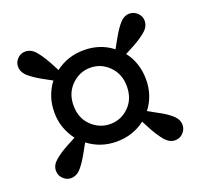

<svg xmlns="http://www.w3.org/2000/svg" viewBox="-92 -668 718 687"><g transform="rotate(-20 267.0 -325.0)"><path d="M92 -325Q92 -357 101.5 -384.5Q111 -412 128 -434L95 -452Q64 -469 45 -485.5Q26 -502 26 -524Q26 -541 38.5 -553.5Q51 -566 68 -566Q90 -566 106.5 -547Q123 -528 140 -497L158 -463Q205 -499 267 -499Q329 -499 375 -463L394 -497Q411 -528 427.5 -547Q444 -566 465 -566Q482 -566 495 -553.5Q508 -541 508 -524Q508 -502 489 -485.5Q470 -469 439 -452L405 -434Q422 -413 431.5 -385Q441 -357 441 -325Q441 -293 431.5 -265.5Q422 -238 405 -217L439 -198Q470 -182 489 -165Q508 -148 508 -127Q508 -110 495.5 -97Q483 -84 465 -84Q444 -84 427.5 -103Q411 -122 394 -153L376 -187Q329 -151 267 -151Q206 -151 159 -187L140 -153Q123 -122 106.5 -103Q90 -84 68 -84Q52 -84 39 -96.5Q26 -109 26 -127Q26 -148 45 -164.5Q64 -181 95 -198L129 -216Q112 -238 102 -265.5Q92 -293 92 -325ZM165 -325Q165 -277 195.5 -247.5Q226 -218 267 -218Q308 -218 338 -247.5Q368 -277 368 -325Q368 -372 338 -402Q308 -432 267 -432Q226 -432 195.5 -402Q165 -372 165 -325Z"/></g></svg>

Font: DeepMind Serif Display
Style: Regular
Weight: 400
Designer: Frank Grießhammer / Modifications: Colophon Foundry
Foundry: Colophon Foundry
Version: Version 5.003; ttfautohint (v1.8.2)